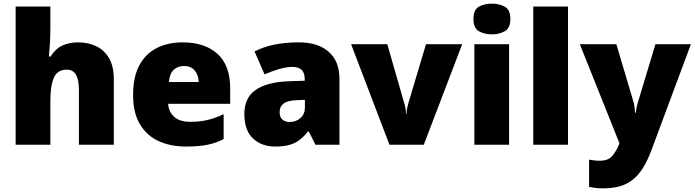

<svg xmlns="http://www.w3.org/2000/svg" viewBox="-20 -796 3820 1056"><path d="M257 -652Q257 -591 254 -549Q251 -507 249 -485H258Q285 -528 323 -545.5Q361 -563 410 -563Q465 -563 509 -542Q553 -521 579.5 -476.5Q606 -432 606 -360V0H414V-302Q414 -413 348 -413Q296 -413 276.5 -369Q257 -325 257 -243V0H66V-760H257Z M985 -563Q1106 -563 1176 -500Q1246 -437 1246 -310V-225H905Q907 -182 937.5 -154Q968 -126 1026 -126Q1078 -126 1121 -136Q1164 -146 1210 -168V-31Q1170 -10 1122.5 0Q1075 10 1003 10Q919 10 853.5 -19.5Q788 -49 750 -112Q712 -175 712 -273Q712 -373 746.5 -437Q781 -501 842.5 -532Q904 -563 985 -563ZM992 -433Q958 -433 935.5 -412Q913 -391 909 -345H1073Q1072 -382 1051.5 -407.5Q1031 -433 992 -433Z M1624 -563Q1729 -563 1788 -511Q1847 -459 1847 -363V0H1715L1678 -73H1674Q1651 -44 1626.5 -25.5Q1602 -7 1570 1.5Q1538 10 1492 10Q1420 10 1372 -34Q1324 -78 1324 -169Q1324 -258 1385.5 -301Q1447 -344 1564 -349L1656 -352V-360Q1656 -397 1638 -412.5Q1620 -428 1589 -428Q1556 -428 1516 -416.5Q1476 -405 1435 -387L1380 -513Q1428 -538 1488.5 -550.5Q1549 -563 1624 -563ZM1613 -245Q1561 -243 1539.5 -226.5Q1518 -210 1518 -180Q1518 -152 1533 -138.5Q1548 -125 1573 -125Q1608 -125 1632.5 -147Q1657 -169 1657 -204V-247Z M2122 0 1911 -553H2110L2204 -226Q2206 -222 2209.5 -204Q2213 -186 2213 -170H2216Q2216 -187 2219.5 -202Q2223 -217 2225 -225L2323 -553H2522L2311 0Z M2685 -776Q2726 -776 2756.5 -759Q2787 -742 2787 -691Q2787 -642 2756.5 -624.5Q2726 -607 2685 -607Q2643 -607 2613.5 -624.5Q2584 -642 2584 -691Q2584 -742 2613.5 -759Q2643 -776 2685 -776ZM2780 -553V0H2589V-553Z M3104 0H2913V-760H3104Z M3169 -553H3370L3464 -236Q3467 -226 3469.5 -209Q3472 -192 3473 -176H3477Q3479 -196 3482.5 -210.5Q3486 -225 3489 -235L3585 -553H3780L3561 35Q3536 102 3502.5 148Q3469 194 3420 217Q3371 240 3298 240Q3272 240 3253 237.5Q3234 235 3220 232V82Q3231 84 3246.5 86Q3262 88 3279 88Q3326 88 3348.5 60.5Q3371 33 3385 -3L3387 -8Z"/></svg>

Font: Noto Sans Ethiopic Black
Style: Regular
Weight: 900
Designer: Monotype Design Team
Foundry: Monotype Imaging Inc.
Version: Version 2.102; ttfautohint (v1.8.4.7-5d5b)